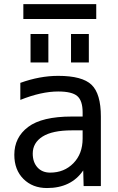

<svg xmlns="http://www.w3.org/2000/svg" viewBox="-20 -905 574 936"><path d="M382.8 -269.5H330.1Q235.4 -269.5 187.5 -239.3Q139.6 -209 139.6 -156.2Q139.6 -114.3 162.6 -88.9Q185.5 -63.5 224.6 -63.5Q293 -63.5 337.9 -109.4Q382.8 -155.3 382.8 -229.5ZM382.8 -336.9V-357.4Q382.8 -414.1 356.9 -436.5Q331.1 -459 263.7 -459Q181.6 -459 79.1 -418V-501Q173.8 -535.2 263.7 -535.2Q380.9 -535.2 426.3 -491.7Q471.7 -448.2 471.7 -336.9V2H387.7L385.7 -74.2Q327.1 11.7 209 11.7Q138.7 11.7 94.2 -32.7Q49.8 -77.1 49.8 -150.4Q49.8 -235.4 117.2 -286.1Q184.6 -336.9 330.1 -336.9ZM93.8 -812.5V-884.8H449.2V-812.5ZM128.9 -600.6V-739.3H215.8V-600.6ZM326.2 -600.6V-739.3H413.1V-600.6Z"/></svg>

Font: Nasu
Style: Regular
Weight: 400
Designer: Ryoko NISHIZUKA (kana &amp; ideographs); Paul D. Hunt (Latin, Greek &amp; Cyrillic); Wenlong ZHANG (bopomofo); Sandoll C
Version: Version 2014.1215